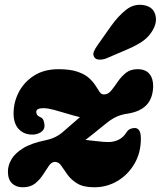

<svg xmlns="http://www.w3.org/2000/svg" viewBox="-20 -778 680 813"><path d="M576.5 -190.5Q576.5 -131 549.2 -84.5Q522 -38 477.2 -11.5Q432.5 15 379.5 15Q333 15 306.8 -1.2Q280.5 -17.5 265.5 -38.8Q250.5 -60 239.5 -76.2Q228.5 -92.5 212.5 -92.5Q198.5 -92.5 187.2 -76.2Q176 -60 162.5 -38.8Q149 -17.5 128.8 -1.2Q108.5 15 76.5 15Q48 15 30.8 -1.8Q13.5 -18.5 13.5 -52Q13.5 -76.5 27.8 -102.2Q42 -128 77.2 -150Q112.5 -172 174.5 -184.5Q198 -189.5 216 -198.8Q234 -208 249.5 -222Q272.5 -242 289.5 -256.8Q306.5 -271.5 318.5 -282Q294.5 -287.5 265.2 -296.5Q236 -305.5 208.8 -312.8Q181.5 -320 163.5 -320Q133.5 -320 133.5 -304Q133.5 -298 137.2 -292Q141 -286 150.5 -282Q160.5 -278.5 164.5 -267.5Q168.5 -256.5 168.5 -245Q168.5 -228 152.5 -218Q136.5 -208 117.5 -208Q81.5 -208 59.5 -231.2Q37.5 -254.5 37.5 -298Q37.5 -345.5 59.8 -388.2Q82 -431 124.5 -458Q167 -485 227.5 -485Q277.5 -485 308.5 -474.2Q339.5 -463.5 357 -447.5Q374.5 -431.5 384.5 -415.5Q394.5 -399.5 401.8 -388.8Q409 -378 420 -378Q437.5 -378 450.8 -394.2Q464 -410.5 478.2 -431.5Q492.5 -452.5 512.2 -468.8Q532 -485 562.5 -485Q597 -485 613.2 -464.5Q629.5 -444 628.5 -410Q626.5 -360 599.5 -332.5Q572.5 -305 521.5 -297Q492.5 -293 471.8 -283Q451 -273 429.5 -255.5Q398 -230 376.8 -213Q355.5 -196 342 -185.5Q363.5 -183.5 392 -180Q420.5 -176.5 438.5 -176.5Q462 -176.5 482 -186.2Q502 -196 514.5 -216Q521.5 -227.5 531 -231.8Q540.5 -236 550.5 -236Q562.5 -236 569.5 -225.5Q576.5 -215 576.5 -190.5ZM309.5 -156.5 310 -158.5Q309.5 -157.5 309.5 -156.5ZM449 -666Q481 -711 514.8 -737.2Q548.5 -763.5 590 -756Q625 -749.5 635.8 -721.2Q646.5 -693 632.5 -661.5Q618.5 -631 593.2 -610.5Q568 -590 520.5 -569.5L432 -531.5Q416 -525 400.8 -525.5Q385.5 -526 379.5 -535.5Q372 -546.5 377.5 -559.8Q383 -573 394 -588Z"/></svg>

Font: Fraunces 9pt S100 Black
Style: Italic
Weight: 900
Italic angle: -16°
Version: Version 1.000; ttfautohint (v1.8.3)